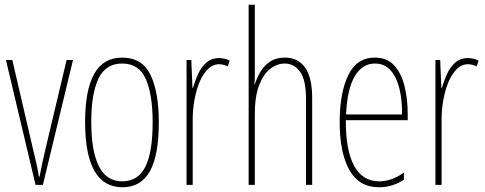

<svg xmlns="http://www.w3.org/2000/svg" viewBox="-20 -780 2048 810"><path d="M130 0 5 -527H32L119 -152Q126 -124 132.5 -95.5Q139 -67 144 -35H147Q153 -66 159 -95Q165 -124 172 -152L261 -527H288L161 0Z M650 -264Q650 -124 612 -57Q574 10 497 10Q339 10 339 -266Q339 -400 377.5 -468.5Q416 -537 495 -537Q580 -537 615 -464Q650 -391 650 -264ZM365 -266Q365 -143 397 -79Q429 -15 496 -15Q562 -15 593 -76Q624 -137 624 -265Q624 -380 595.5 -446Q567 -512 495 -512Q426 -512 395.5 -448.5Q365 -385 365 -266Z M904 -535Q914 -535 926.5 -532.5Q939 -530 949 -524L941 -500Q935 -503 925 -506Q915 -509 904 -509Q877 -509 856 -487.5Q835 -466 821 -431.5Q807 -397 800 -356.5Q793 -316 793 -277V0H767V-527H787L792 -409H794Q802 -436 814.5 -465Q827 -494 849 -514.5Q871 -535 904 -535Z M1055 -492Q1055 -469 1055 -455Q1055 -441 1053 -424H1055Q1063 -450 1078 -476Q1093 -502 1118.5 -519.5Q1144 -537 1182 -537Q1238 -537 1267.5 -494.5Q1297 -452 1297 -366V0H1271V-360Q1271 -444 1245.5 -478Q1220 -512 1181 -512Q1149 -512 1120 -489.5Q1091 -467 1073 -420Q1055 -373 1055 -298V0H1029V-760H1055Z M1561 -537Q1614 -537 1644 -503Q1674 -469 1687 -415Q1700 -361 1700 -301V-273H1439Q1438 -148 1473.5 -81.5Q1509 -15 1580 -15Q1632 -15 1684 -52V-22Q1663 -8 1637 1Q1611 10 1580 10Q1494 10 1453.5 -63.5Q1413 -137 1413 -264Q1413 -388 1449 -462.5Q1485 -537 1561 -537ZM1561 -512Q1509 -512 1477 -459Q1445 -406 1440 -297H1676Q1677 -356 1665.5 -404.5Q1654 -453 1628.5 -482.5Q1603 -512 1561 -512Z M1954 -535Q1964 -535 1976.5 -532.5Q1989 -530 1999 -524L1991 -500Q1985 -503 1975 -506Q1965 -509 1954 -509Q1927 -509 1906 -487.5Q1885 -466 1871 -431.5Q1857 -397 1850 -356.5Q1843 -316 1843 -277V0H1817V-527H1837L1842 -409H1844Q1852 -436 1864.5 -465Q1877 -494 1899 -514.5Q1921 -535 1954 -535Z"/></svg>

Font: Noto Sans ExtraCondensed Thin
Style: Regular
Weight: 100
Width: 2
Designer: Monotype Design Team
Foundry: Monotype Imaging Inc.
Version: Version 2.013; ttfautohint (v1.8.4.7-5d5b)